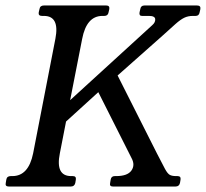

<svg xmlns="http://www.w3.org/2000/svg" viewBox="-34 -680 750 700"><path d="M-2 0Q-16 0 -13 -13L-11 -25Q-9 -38 5 -38H11Q70 -38 86.8 -121L168 -539Q184 -622 126 -622H119Q105 -622 107.2 -635L110 -647Q112 -660 126 -660H353.5Q366.5 -660 364.5 -647L361.8 -635Q359.5 -622 346.5 -622H339.5Q281.5 -622 265.5 -538L215.8 -284.5L188 -284L520.8 -588Q532.8 -598.2 531.9 -610.1Q531 -622 509 -622H483.5Q472.5 -622 474.8 -635L477.5 -647Q479.5 -660 492.5 -660H684.5Q698.5 -660 696.5 -647L693.8 -635Q691.5 -622 679.5 -622H669.5Q651.5 -622 637.6 -615.2Q623.8 -608.5 605.9 -592.6Q588 -576.8 557.5 -549L394.8 -404.8L538 -121Q558 -81.8 567.5 -64.2Q577 -46.8 585.1 -42.4Q593.2 -38 608.2 -38H613.2Q626.2 -38 624.2 -25L622.2 -13Q619.2 0 606.2 0H377.5Q364.5 0 367.5 -13L369.5 -25Q371.5 -38 384.5 -38H389.5Q430.5 -38 444.9 -57.9Q459.2 -77.8 446 -102.8L311.8 -369L347.5 -365L182.5 -214.8L212.5 -266.2L184.2 -121Q167.5 -38 225.5 -38H231.5Q244.5 -38 242.5 -25L240.5 -13Q237.5 0 224.5 0Z"/></svg>

Font: Young Serif Light
Style: Italic
Weight: 300
Italic angle: -10.979°
Designer: Bastien Sozeau
Foundry: NBR — Bastien Sozeau
Version: Version 5.001